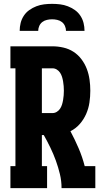

<svg xmlns="http://www.w3.org/2000/svg" viewBox="-20 -975 540 995"><path d="M34 0V-114H60V-621H34V-735H252Q280 -735 308.5 -728.5Q337 -722 361 -706.5Q385 -691 402.5 -667.5Q420 -644 430 -617.5Q440 -591 444 -562.5Q448 -534 448 -505Q448 -474 443.5 -443.5Q439 -413 426.5 -384.5Q414 -356 393.5 -332.5Q373 -309 345 -295Q368 -252 387.5 -206.5Q407 -161 419 -114H474V0H299Q299 -37 290.5 -72.5Q282 -108 269.5 -142.5Q257 -177 241 -210Q225 -243 207 -275H197V-114H224V0ZM197 -389H252Q264 -389 274.5 -395.5Q285 -402 291.5 -412Q298 -422 301.5 -433.5Q305 -445 307 -457Q309 -469 310 -481Q311 -493 311 -505Q311 -517 310 -529Q309 -541 307 -553Q305 -565 301.5 -576.5Q298 -588 291.5 -598Q285 -608 274.5 -614.5Q264 -621 252 -621H197ZM82 -815Q82 -836 87 -856Q92 -876 103.5 -893.5Q115 -911 132 -923Q149 -935 168.5 -942.5Q188 -950 208.5 -952.5Q229 -955 250 -955Q271 -955 291.5 -952.5Q312 -950 331.5 -942.5Q351 -935 368 -923Q385 -911 396.5 -893.5Q408 -876 413 -856Q418 -836 418 -815H322Q322 -828 316.5 -840.5Q311 -853 300.5 -861Q290 -869 276.5 -872Q263 -875 250 -875Q237 -875 223.5 -872Q210 -869 199.5 -861Q189 -853 183.5 -840.5Q178 -828 178 -815Z"/></svg>

Font: Iosevka Curly Slab Heavy
Style: Regular
Weight: 900
Monospace: yes
Designer: Belleve Invis
Foundry: Belleve Invis
Version: Version 22.1.2; ttfautohint (v1.8.4)